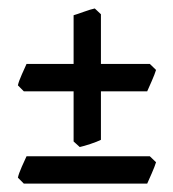

<svg xmlns="http://www.w3.org/2000/svg" viewBox="-20 -482 412 456"><path d="M350.6 -315.9Q347.7 -306.2 340.3 -289.3Q333 -272.5 329.6 -265.1H36.6L22.5 -279.3Q24.4 -288.6 31.7 -304.9Q39.1 -321.3 43 -330.1H335.9ZM350.6 -96.7Q347.7 -86.9 340.3 -70.1Q333 -53.2 329.6 -45.9H36.6L22.5 -60.1Q24.4 -69.3 31.7 -85.9Q39.1 -102.5 43 -110.8H335.9ZM219.7 -149.9Q210.9 -145.5 194.8 -140.1Q178.7 -134.8 169.4 -132.8L154.8 -146V-445.8Q163.1 -448.2 179.4 -454.1Q195.8 -460 205.1 -461.9L219.7 -448.2Z"/></svg>

Font: Namdhinggo
Style: Bold
Weight: 700
Designer: Victor Gaultney
Foundry: SIL International
Version: Version 3.001